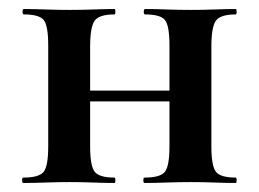

<svg xmlns="http://www.w3.org/2000/svg" viewBox="-20 -406 575 426"><path d="M132 -181V-205H401V-181ZM87 -81V-305Q87 -349 77 -361.5Q67 -374 33 -374Q30 -374 30 -380Q30 -386 33 -386Q54 -386 80.5 -385Q107 -384 135 -384Q162 -384 188 -385Q214 -386 234 -386Q236 -386 236 -380Q236 -374 234 -374Q200 -374 190 -360Q180 -346 180 -303V-81Q180 -38 190 -25Q200 -12 234 -12Q236 -12 236 -6Q236 0 234 0Q213 0 187.5 -1Q162 -2 135 -2Q107 -2 80.5 -1Q54 0 32 0Q29 0 29 -6Q29 -12 32 -12Q67 -12 77 -25Q87 -38 87 -81ZM356 -81V-305Q356 -349 346 -361.5Q336 -374 302 -374Q299 -374 299 -380Q299 -386 302 -386Q323 -386 349.5 -385Q376 -384 404 -384Q431 -384 457 -385Q483 -386 503 -386Q505 -386 505 -380Q505 -374 503 -374Q469 -374 459 -360Q449 -346 449 -303V-81Q449 -38 459 -25Q469 -12 503 -12Q505 -12 505 -6Q505 0 503 0Q482 0 456.5 -1Q431 -2 404 -2Q376 -2 349 -1Q322 0 301 0Q298 0 298 -6Q298 -12 301 -12Q336 -12 346 -25Q356 -38 356 -81Z"/></svg>

Font: Cormorant
Style: Bold
Weight: 700
Designer: Christian Thalmann (Catharsis Fonts)
Foundry: Catharsis Fonts
Version: Version 4.000